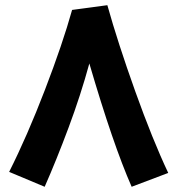

<svg xmlns="http://www.w3.org/2000/svg" viewBox="-20 -698 679 735"><path d="M484 17Q413 -144 322 -455Q289 -334 242.5 -209.5Q196 -85 151 17L15 -40Q84 -177 152 -354Q220 -531 256 -660L390 -678H391Q431 -535 497.5 -349Q564 -163 624 -36Z"/></svg>

Font: Noto Sans Arabic
Style: Bold
Weight: 700
Designer: Nadine Chahine
Foundry: Monotype Imaging Inc.
Version: Version 1.001